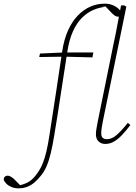

<svg xmlns="http://www.w3.org/2000/svg" viewBox="-154 -774 741 1047"><path d="M420 11Q398 11 383.5 -3Q369 -17 369 -41Q369 -57 372.5 -75.5Q376 -94 380 -116L462 -519Q470 -555 477 -591Q484 -627 491 -664.5Q498 -702 506 -744L522 -745L535 -738L408 -118Q404 -100 401 -80.5Q398 -61 398 -47Q398 -30 406 -22.5Q414 -15 430 -15Q455 -15 481 -37Q507 -59 543 -104L557 -92Q534 -62 512 -38.5Q490 -15 467.5 -2Q445 11 420 11ZM-54 253Q-74 253 -91 246Q-108 239 -119 228Q-130 217 -134 205Q-133 194 -127 189Q-121 184 -113 184Q-105 184 -97.5 188Q-90 192 -82.5 198Q-75 204 -67 213L-43 237H-51H-39H-49Q-14 229 7.5 214.5Q29 200 50 170Q67 146 78.5 118Q90 90 99 52Q108 14 116 -39Q134 -153 151 -266.5Q168 -380 185 -493Q195 -559 217 -608Q239 -657 270.5 -689.5Q302 -722 339 -738Q376 -754 417 -754Q443 -754 463 -745Q483 -736 495.5 -723Q508 -710 510 -698Q509 -691 503.5 -687Q498 -683 490 -683Q480 -683 469 -691Q458 -699 444 -715L420 -740H426H398L423 -737Q388 -734 354.5 -719.5Q321 -705 292.5 -676.5Q264 -648 243.5 -602.5Q223 -557 213 -491Q195 -378 178 -264.5Q161 -151 142 -37Q133 19 123 60.5Q113 102 100 132.5Q87 163 68 185Q53 204 35.5 219.5Q18 235 -4 244Q-26 253 -54 253ZM60 -463 64 -482 197 -488H201H355L350 -461L196 -465Z"/></svg>

Font: Source Serif 4 ExtraLight
Style: Italic
Weight: 250
Italic angle: -12°
Designer: Frank Grießhammer
Foundry: Adobe Systems Incorporated
Version: Version 4.004;hotconv 1.0.116;makeotfexe 2.5.65601